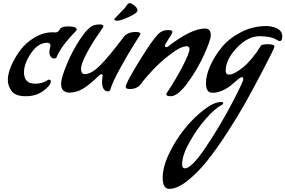

<svg xmlns="http://www.w3.org/2000/svg" viewBox="-20 -571 1821 1225"><path d="M316 -365 333 -364Q350 -364 360 -381Q368 -403 419 -402.5Q470 -402 470 -381Q470 -378 447 -355Q424 -332 391 -289.5Q358 -247 340 -204Q338 -198 324.5 -198Q311 -198 303 -210.5Q295 -223 295 -237.5Q295 -252 298.5 -263Q302 -274 302 -279Q302 -298 281 -298Q223 -298 178 -231.5Q133 -165 133 -110Q133 -37 204 -37Q247 -37 279 -57Q286 -63 293 -63Q304 -63 304 -52Q304 -26 257 8.5Q210 43 144.5 43Q79 43 54.5 10.5Q30 -22 30 -61.5Q30 -101 51.5 -151Q73 -201 108.5 -249.5Q144 -298 200 -331.5Q256 -365 316 -365Z M635 -90Q635 -97 627 -97Q619 -97 613 -90Q548 -27 507 -3.5Q466 20 422 20Q402 20 386 8Q370 -4 370 -38Q370 -72 405 -158Q440 -244 492 -322.5Q544 -401 583 -411Q596 -415 618 -415Q640 -415 640 -403Q640 -399 604 -347.5Q568 -296 532.5 -230Q497 -164 497 -131Q497 -98 520 -98Q563 -98 619 -154Q675 -210 766 -331Q791 -367 846 -367Q876 -367 876 -355Q876 -352 873 -347L833 -284Q793 -220 745.5 -133.5Q698 -47 684 0Q680 13 671 12Q631 12 631 -52ZM709 -447Q709 -451 739 -481Q769 -511 776 -520Q783 -529 786.5 -534Q790 -539 792 -541.5Q794 -544 796 -546Q801 -551 809.5 -551Q818 -551 837.5 -535.5Q857 -520 857 -504Q857 -488 803.5 -463.5Q750 -439 729.5 -439Q709 -439 709 -447Z M1069 43Q1041 43 1041 30L1043 24Q1103 -66 1146 -149.5Q1189 -233 1189 -258Q1189 -266 1185 -270.5Q1181 -275 1173 -276Q1134 -276 1068.5 -226Q1003 -176 953.5 -123Q904 -70 880 -36.5Q856 -3 808 -3Q782 -3 782 -16Q782 -42 880 -199.5Q978 -357 1010 -369Q1027 -379 1053.5 -379Q1080 -379 1080 -368.5Q1080 -358 1056 -323Q1032 -288 1032 -278Q1034 -270 1040.5 -270Q1047 -270 1052 -274Q1200 -389 1288 -389Q1325 -389 1325 -346Q1325 -318 1283.5 -225Q1242 -132 1178.5 -44.5Q1115 43 1069 43Z M1160 503Q1203 503 1295.5 364.5Q1388 226 1460 88Q1532 -50 1532 -64.5Q1532 -79 1524 -79Q1516 -79 1497 -63.5Q1478 -48 1456.5 -29Q1435 -10 1401.5 5.5Q1368 21 1335 21Q1294 21 1294 -40Q1294 -89 1321 -150.5Q1348 -212 1395 -269.5Q1442 -327 1518 -366Q1594 -405 1681 -405Q1703 -405 1729 -397Q1781 -381 1781 -339Q1781 -309 1764 -309Q1759 -309 1747 -316Q1711 -340 1636 -340Q1561 -340 1490.5 -265.5Q1420 -191 1420 -120Q1420 -95 1441 -95Q1473 -95 1529.5 -140.5Q1586 -186 1642 -275Q1645 -289 1688 -289Q1731 -289 1731 -274Q1731 -263 1661.5 -130.5Q1592 2 1544 87.5Q1496 173 1428.5 277Q1361 381 1301 456Q1241 531 1176 582.5Q1111 634 1060 634Q1018 634 1018 564Q1018 494 1059 408.5Q1100 323 1157.5 251.5Q1215 180 1280 130Q1345 80 1389 80H1392Q1404 80 1404 87Q1404 94 1392 100Q1354 119 1295.5 184.5Q1237 250 1189.5 335Q1142 420 1142 478V479Q1142 503 1160 503Z"/></svg>

Font: Condiment
Style: Regular
Weight: 400
Designer: Angel Koziupa, Alejandro Paul
Foundry: Angel Koziupa, Alejandro Paul
Version: Version 1.001